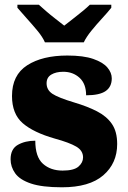

<svg xmlns="http://www.w3.org/2000/svg" viewBox="-20 -786 542 816"><path d="M243 10Q159 10 111.5 -6Q64 -22 44.5 -49.5Q25 -77 25 -109Q25 -153 56 -170.5Q87 -188 130 -188Q130 -119 162.5 -90Q195 -61 246 -61Q294 -61 313.5 -78Q333 -95 333 -117Q333 -146 304 -163Q275 -180 213 -197Q122 -223 76.5 -262.5Q31 -302 31 -378Q31 -467 95.5 -508.5Q160 -550 266 -550Q335 -550 376.5 -535.5Q418 -521 436.5 -499Q455 -477 455 -453Q455 -417 429 -399Q403 -381 346 -381Q346 -430 318 -455.5Q290 -481 249 -481Q218 -481 198 -469Q178 -457 178 -432Q178 -404 202.5 -387.5Q227 -371 297 -350Q351 -334 392 -313Q433 -292 455.5 -259.5Q478 -227 478 -174Q478 -92 419 -41Q360 10 243 10ZM171 -606Q161 -629 139 -655.5Q117 -682 93.5 -708Q70 -734 54 -753V-766H145Q156 -756 175.5 -739Q195 -722 216.5 -705.5Q238 -689 253 -677Q268 -689 289.5 -705.5Q311 -722 331.5 -739Q352 -756 362 -766H453V-753Q438 -734 414 -708Q390 -682 368.5 -655.5Q347 -629 336 -606Z"/></svg>

Font: Noto Serif Sinhala Black
Style: Regular
Weight: 900
Designer: Jelle Bosma - Monotype Design Team
Foundry: Monotype Imaging Inc.
Version: Version 2.007; ttfautohint (v1.8.4.7-5d5b)